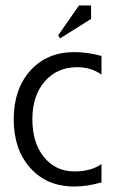

<svg xmlns="http://www.w3.org/2000/svg" viewBox="-20 -675 425 700"><path d="M199 -535 192 -546 268 -655H312V-606ZM350 -10Q297 5 251 5Q151 5 90.5 -62.5Q30 -130 30 -240Q30 -350 90.5 -417.5Q151 -485 251 -485Q300 -485 350 -471V-403Q312 -430 262 -430Q188 -430 143 -378Q98 -326 98 -240Q98 -154 140.5 -102Q183 -50 252 -50Q312 -50 350 -77Z"/></svg>

Font: Glametrix
Style: Regular
Weight: 500
Designer: gluk
Foundry: gluk
Version: Version 0.40